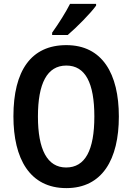

<svg xmlns="http://www.w3.org/2000/svg" viewBox="-20 -957 680 987"><path d="M474 -928V-937H340C317 -892 283 -838 248 -789V-777H328C374 -816 446 -889 474 -928ZM591 -358C591 -578 506 -725 321 -725C140 -725 49 -594 49 -359C49 -141 133 10 321 10C506 10 591 -138 591 -358ZM175 -358C175 -528 222 -620 321 -620C419 -620 465 -530 465 -358C465 -185 418 -96 320 -96C223 -96 175 -188 175 -358Z"/></svg>

Font: Noto Sans Ethiopic Cond SemBd
Style: Regular
Weight: 600
Width: 3
Designer: Monotype Design Team
Foundry: Monotype Imaging Inc.
Version: Version 2.102